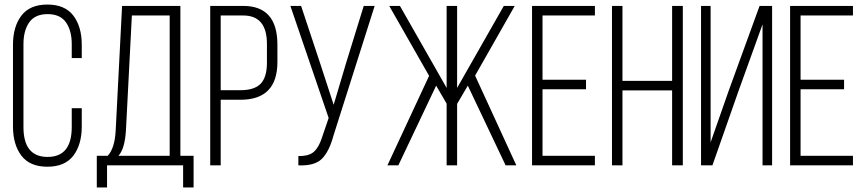

<svg xmlns="http://www.w3.org/2000/svg" viewBox="-20 -726 3800 843"><path d="M339 -529V-471H295V-532Q295 -592 269.5 -628Q244 -664 189 -664Q134 -664 108.5 -628Q83 -592 83 -532V-168Q83 -37 189 -37Q295 -37 295 -168V-251H339V-171Q339 -91 302 -42.5Q265 6 188 6Q111 6 74 -42.5Q37 -91 37 -171V-529Q37 -609 74 -657.5Q111 -706 188 -706Q265 -706 302 -657.5Q339 -609 339 -529Z M830 97H784V0H450V97H405V-42H453Q484 -75 488 -154L516 -700H772V-42H830ZM559 -658 533 -154Q528 -72 500 -42H725V-658Z M903 -700H1048Q1198 -700 1198 -530V-454Q1198 -288 1036 -288H949V0H903ZM949 -330H1036Q1097 -330 1124.5 -358.5Q1152 -387 1152 -451V-533Q1152 -658 1048 -658H949Z M1625 -700 1444 -130Q1425 -60 1393 -28.5Q1361 3 1290 0V-41Q1336 -40 1358 -59.5Q1380 -79 1394 -123L1423 -208L1255 -700H1302L1384 -453L1445 -266L1501 -454L1577 -700Z M2200 0 2034 -350 1987 -270V0H1941V-271L1895 -350L1729 0H1681L1864 -393L1689 -700H1736L1941 -340V-700H1987V-340L2192 -700H2240L2066 -394L2247 0Z M2362 -376H2553V-334H2362V-42H2592V0H2316V-700H2592V-658H2362Z M2931 -329H2713V0H2667V-700H2713V-371H2931V-700H2978V0H2931Z M3328 -619 3222 -325 3108 0H3058V-700H3100V-101L3181 -332L3315 -700H3370V0H3328Z M3495 -376H3686V-334H3495V-42H3725V0H3449V-700H3725V-658H3495Z"/></svg>

Font: Bebas Neue Book
Style: Regular
Weight: 400
Designer: Ryoichi Tsunekawa
Foundry: Ryoichi Tsunekawa
Version: Version 001.003